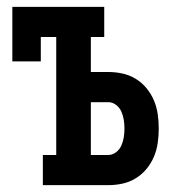

<svg xmlns="http://www.w3.org/2000/svg" viewBox="-20 -540 540 560"><path d="M105 0V-88H144V-432H99V-361H16V-520H284V-432H245V-330H296Q317 -330 337.5 -325.5Q358 -321 376 -310Q394 -299 407.5 -282.5Q421 -266 429 -247Q437 -228 440 -207Q443 -186 443 -165Q443 -144 440 -123Q437 -102 429 -83Q421 -64 407.5 -47.5Q394 -31 376 -20Q358 -9 337.5 -4.5Q317 0 296 0ZM296 -88Q308 -88 318.5 -96Q329 -104 334 -115.5Q339 -127 341 -139.5Q343 -152 343 -165Q343 -178 341 -190.5Q339 -203 334 -214.5Q329 -226 318.5 -234Q308 -242 296 -242H245V-88Z"/></svg>

Font: Iosevka Curly Slab Semibold
Style: Regular
Weight: 600
Monospace: yes
Designer: Belleve Invis
Foundry: Belleve Invis
Version: Version 22.1.2; ttfautohint (v1.8.4)